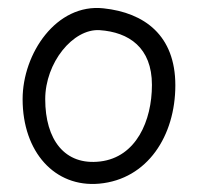

<svg xmlns="http://www.w3.org/2000/svg" viewBox="-20 -469 505 484"><path d="M37 -219C37 -86 118 4 230 -6C352 -17 422 -127 422 -254C422 -380 344 -437 241 -448C122 -461 37 -334 37 -219ZM94 -219C94 -311 164 -397 231 -393C305 -388 363 -349 363 -255C363 -164 323 -73 233 -62C143 -51 94 -117 94 -219Z"/></svg>

Font: Comica
Style: Rg
Weight: 400
Designer: Jasper
Foundry: KineticPlasma Fonts/Cannot Into Space Fonts
Version: Version 0.89